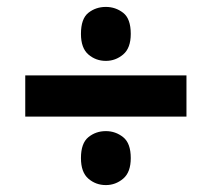

<svg xmlns="http://www.w3.org/2000/svg" viewBox="-20 -630 573 555"><path d="M286 -454Q257 -454 235.5 -472.5Q214 -491 214 -532Q214 -576 235.5 -593Q257 -610 286 -610Q314 -610 336 -593Q358 -576 358 -532Q358 -491 336 -472.5Q314 -454 286 -454ZM53 -293V-412H519V-293ZM286 -95Q257 -95 235.5 -113.5Q214 -132 214 -173Q214 -216 235.5 -233.5Q257 -251 286 -251Q314 -251 336 -233.5Q358 -216 358 -173Q358 -132 336 -113.5Q314 -95 286 -95Z"/></svg>

Font: Noto Sans Disp ExtBd
Style: Italic
Weight: 800
Italic angle: -12°
Designer: Monotype Design Team
Foundry: Monotype Imaging Inc.
Version: Version 2.000;GOOG;noto-source:20170915:90ef993387c0